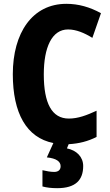

<svg xmlns="http://www.w3.org/2000/svg" viewBox="-20 -744 577 1004"><path d="M415 124C415 77 381 42 330 32L339 10C393 7 440 -5 485 -28V-165C433 -141 388 -124 340 -124C251 -124 209 -204 209 -355C209 -496 251 -590 336 -590C378 -590 421 -572 463 -546L508 -675C450 -707 390 -724 327 -724C149 -724 47 -572 47 -356C47 -153 118 -24 259 4L225 79C275 84 297 101 297 125C297 146 283 155 263 155C246 155 222 151 202 146V231C224 237 249 240 279 240C376 240 415 197 415 124Z"/></svg>

Font: Noto Sans Gurmukhi UI Condensed ExtraBold
Style: Regular
Weight: 800
Width: 3
Designer: Jelle Bosma - Monotype Design Team
Foundry: Monotype Imaging Inc.
Version: Version 2.004